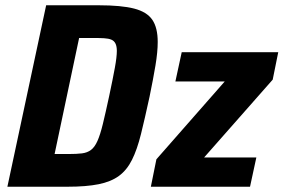

<svg xmlns="http://www.w3.org/2000/svg" viewBox="-20 -708 1075 728"><path d="M8 0 155 -688H354Q440 -688 488.5 -675.5Q537 -663 557.5 -633Q578 -603 578 -549Q578 -511 569.5 -460Q561 -409 547 -341Q529 -258 514.5 -199.5Q500 -141 480.5 -102Q461 -63 431 -41Q401 -19 354 -9.5Q307 0 236 0ZM187 -124H240Q271 -124 291 -126.5Q311 -129 325 -139.5Q339 -150 349.5 -173.5Q360 -197 370 -238Q380 -279 394 -344Q408 -410 415.5 -451Q423 -492 423 -515Q423 -532 418 -542.5Q413 -553 402.5 -557.5Q392 -562 375 -563Q358 -564 334 -564H280ZM552 0 573 -104 832 -399H645L669 -510H1035L1014 -406L754 -111H952L928 0Z"/></svg>

Font: Saira SemiCondensed
Style: Bold Italic
Weight: 700
Width: 4
Italic angle: -12°
Designer: Hector Gatti with collaboration of the Omnibus-Type team
Foundry: Omnibus-Type
Version: Version 1.101